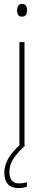

<svg xmlns="http://www.w3.org/2000/svg" viewBox="-20 -743 224 980"><path d="M67 -690Q67 -658 92 -658Q118 -658 118 -691Q118 -723 93 -723Q78 -723 72.5 -712.5Q67 -702 67 -690ZM75 217Q98 217 117 210V187Q100 193 77 193Q28 193 28 134Q28 96 50.5 64Q73 32 108 0L105 -1V-528H79V-1Q2 68 2 138Q2 217 75 217Z"/></svg>

Font: Noto Sans Display SemiCondensed Thin
Style: Regular
Weight: 250
Width: 4
Designer: Monotype Design team
Foundry: Monotype Imaging Inc.
Version: 1.000